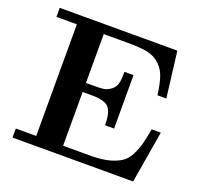

<svg xmlns="http://www.w3.org/2000/svg" viewBox="-120 -820 995 954"><g transform="rotate(20 377.5 -343.0)"><path d="M39.1 0V-47.9H147V-638.2H39.1V-686H661.1L690.9 -443.8H644Q636.2 -505.9 622.1 -543.9Q607.9 -582 574.2 -606.9Q548.3 -626 512.7 -632.1Q477.1 -638.2 418 -638.2H289.1V-379.9H338.9Q365.7 -379.9 382.8 -382.3Q399.9 -384.8 419.9 -398.9Q439.9 -413.1 445.8 -439.9Q449.7 -455.1 450.2 -497.1H498V-214.8H450.2Q450.2 -283.7 427.5 -307.9Q404.8 -332 338.9 -332H289.1V-47.9H442.9Q496.1 -48.8 533 -58.8Q569.8 -68.8 594 -85Q618.2 -101.1 633.5 -131.6Q648.9 -162.1 657.5 -193.1Q666 -224.1 674.8 -274.9H723.1L676.8 0Z"/></g></svg>

Font: CMU Serif
Style: Bold
Weight: 700
Version: Version 0.7.0